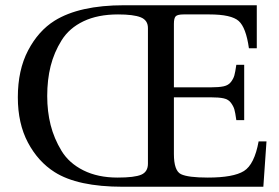

<svg xmlns="http://www.w3.org/2000/svg" viewBox="-20 -712 1065 732"><path d="M160 -346Q160 -287 173 -235.5Q186 -184 214.5 -137Q243 -90 298 -62.5Q353 -35 428 -35Q493 -35 518.5 -46Q544 -57 544 -88V-605Q544 -635 516.5 -646Q489 -657 430 -657Q353 -657 298.5 -631Q244 -605 215 -558.5Q186 -512 173 -460Q160 -408 160 -346ZM48 -341Q48 -445 87 -519.5Q126 -594 188 -633Q283 -692 453 -692H959V-528H929Q918 -607 890 -632Q862 -657 778 -657H680Q657 -657 650 -650Q643 -643 643 -621V-379H783Q815 -379 833 -383Q851 -387 860.5 -399.5Q870 -412 873.5 -424.5Q877 -437 881 -465H911V-254H881Q877 -283 873.5 -295Q870 -307 860.5 -320Q851 -333 833 -337Q815 -341 783 -341H643V-125Q643 -61 670 -48Q697 -35 772 -35Q870 -35 910 -60Q950 -85 966 -173H996L984 0H448Q276 0 188 -56Q125 -96 86.5 -168.5Q48 -241 48 -341Z"/></svg>

Font: Heuristica
Style: Regular
Weight: 400
Version: Version 1.0.1 ; ttfautohint (v1.4.1)